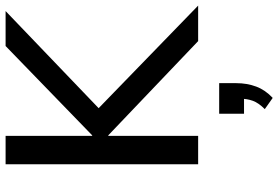

<svg xmlns="http://www.w3.org/2000/svg" viewBox="-178 -568 1018 703"><g transform="rotate(-90 331.5 -216.0)"><path d="M82 0V-705H186V-388H188L515 -705H643L260 -338L262 -389L663 0H533L188 -329H186V0ZM325 273 284 244Q307 221 314.5 200Q322 179 322 155L346 168H267V77H379V140Q379 179 366.5 212.5Q354 246 325 273Z"/></g></svg>

Font: Nunito Sans 12pt SemiBold
Style: Regular
Weight: 600
Designer: Vernon Adams
Foundry: Vernon Adams
Version: Version 3.101;gftools[0.9.27]